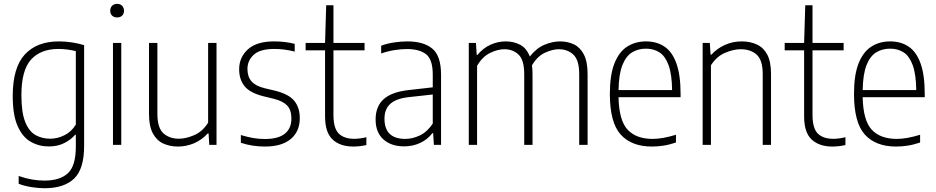

<svg xmlns="http://www.w3.org/2000/svg" viewBox="-20 -768 4964 1018"><path d="M216 230Q183.5 230 146.2 224Q109 218 79 206.5V165Q116 178 149.8 183.8Q183.5 189.5 215.5 189.5Q298.5 189.5 340.2 150.2Q382 111 382 11.5V-53.5H378.5Q357 -28 321.5 -9.8Q286 8.5 238.5 8.5Q187 8.5 143.5 -16Q100 -40.5 73.8 -99Q47.5 -157.5 47.5 -259.5Q47.5 -409 111.2 -478.8Q175 -548.5 292.5 -548.5Q326.5 -548.5 362.5 -543Q398.5 -537.5 426 -528.5V7Q426 128 372.8 179Q319.5 230 216 230ZM246 -32.5Q284.5 -32.5 321.8 -51Q359 -69.5 382 -107.5V-497Q364.5 -501.5 339.8 -505Q315 -508.5 290.5 -508.5Q195.5 -508.5 144.5 -452Q93.5 -395.5 93.5 -264Q93.5 -171.5 113.8 -121.2Q134 -71 168.5 -51.8Q203 -32.5 246 -32.5Z M579 0V-540.5H623V0ZM601 -675.5Q584.5 -675.5 574.5 -685Q564.5 -694.5 564.5 -711Q564.5 -727.5 574.5 -737.5Q584.5 -747.5 601 -747.5Q617.5 -747.5 627.5 -737.5Q637.5 -727.5 637.5 -711Q637.5 -694.5 627.5 -685Q617.5 -675.5 601 -675.5Z M924 9Q880 9 845.2 -7.2Q810.5 -23.5 790.2 -61.2Q770 -99 770 -164.5V-540.5H814.5V-164.5Q814.5 -90 846.5 -61.2Q878.5 -32.5 929 -32.5Q965.5 -32.5 1009.8 -51.5Q1054 -70.5 1083.5 -117.5V-540.5H1128V0H1089.5L1086 -60.5H1081.5Q1049.5 -25.5 1008.5 -8.2Q967.5 9 924 9Z M1384.5 9Q1317 9 1257 -11V-52Q1293.5 -41 1323.8 -36Q1354 -31 1385 -31Q1455 -31 1490 -59Q1525 -87 1525 -139Q1525 -185 1502.5 -208.5Q1480 -232 1432.5 -244L1375 -258Q1305 -276 1276.5 -311.2Q1248 -346.5 1248 -400.5Q1248 -464.5 1294.5 -506.5Q1341 -548.5 1433 -548.5Q1463.5 -548.5 1490.2 -545.2Q1517 -542 1542.5 -535.5V-494.5Q1512.5 -502 1487.2 -505.2Q1462 -508.5 1434 -508.5Q1359 -508.5 1325.5 -477.8Q1292 -447 1292 -402.5Q1292 -362 1313 -337.2Q1334 -312.5 1382 -300.5L1439 -287Q1512.5 -268.5 1541 -232.5Q1569.5 -196.5 1569.5 -141.5Q1569.5 -71.5 1522 -31.2Q1474.5 9 1384.5 9Z M1853.5 9Q1783.5 9 1743.5 -28.2Q1703.5 -65.5 1703.5 -151V-501H1600.5V-540.5H1703.5L1709.5 -740H1748V-540.5H1913V-501H1748V-158.5Q1748 -88 1776 -60Q1804 -32 1859 -32Q1887 -32 1922.5 -40.5V1Q1887.5 9 1853.5 9Z M2122.5 8Q2054 8 2012.8 -29Q1971.5 -66 1971.5 -134.5Q1971.5 -203.5 2014 -242Q2056.5 -280.5 2147 -290.5L2274.5 -305V-372.5Q2274.5 -453 2239 -480.5Q2203.5 -508 2137 -508Q2108 -508 2072.5 -502.5Q2037 -497 2001 -484.5V-525.5Q2030.5 -537 2068.5 -542.8Q2106.5 -548.5 2139.5 -548.5Q2226 -548.5 2272.2 -510.2Q2318.5 -472 2318.5 -371.5V0H2280.5L2276.5 -62H2272.5Q2246.5 -28 2207.5 -10Q2168.5 8 2122.5 8ZM2018.5 -139Q2018.5 -31.5 2129 -31.5Q2166.5 -31.5 2205.2 -49.5Q2244 -67.5 2274.5 -112.5V-267L2147.5 -253Q2080 -245.5 2049.2 -217.2Q2018.5 -189 2018.5 -139Z M2465.5 0V-540.5H2503.5L2507.5 -477H2511.5Q2542 -513.5 2581 -531Q2620 -548.5 2661.5 -548.5Q2704.5 -548.5 2738.2 -530.5Q2772 -512.5 2789 -468.5Q2825.5 -514 2868 -531.2Q2910.5 -548.5 2949 -548.5Q2990.5 -548.5 3023.5 -532.5Q3056.5 -516.5 3076 -478.5Q3095.5 -440.5 3095.5 -375V0H3051V-374Q3051 -449.5 3020.2 -478.2Q2989.5 -507 2942.5 -507Q2911 -507 2870.5 -489Q2830 -471 2800.5 -421.5Q2803.5 -400.5 2803.5 -375.5V0H2759.5V-374Q2759.5 -449.5 2729.8 -478.2Q2700 -507 2653.5 -507Q2619.5 -507 2578.8 -487.5Q2538 -468 2509.5 -419V0Z M3437 9Q3328.5 9 3271 -54.5Q3213.5 -118 3213.5 -270.5Q3213.5 -370.5 3237.8 -431.8Q3262 -493 3305.2 -520.8Q3348.5 -548.5 3405 -548.5Q3462 -548.5 3503 -521Q3544 -493.5 3566.2 -432.2Q3588.5 -371 3588.5 -270V-252.5H3259.5Q3262 -129 3307.8 -80.2Q3353.5 -31.5 3440.5 -31.5Q3492.5 -31.5 3564 -53.5V-12.5Q3529 -0.5 3498 4.2Q3467 9 3437 9ZM3405 -510Q3363 -510 3330.8 -490Q3298.5 -470 3279.8 -422.2Q3261 -374.5 3259.5 -290.5H3543.5Q3542.5 -374 3525 -422Q3507.5 -470 3477 -490Q3446.5 -510 3405 -510Z M3705.5 0V-540.5H3743.5L3747.5 -478H3751.5Q3782.5 -511.5 3824 -530Q3865.5 -548.5 3912.5 -548.5Q3957.5 -548.5 3992.8 -532.2Q4028 -516 4048 -478.5Q4068 -441 4068 -376.5V0H4024V-375Q4024 -449.5 3992 -478.2Q3960 -507 3906.5 -507Q3870 -507 3825 -488.2Q3780 -469.5 3749.5 -422V0Z M4393.5 9Q4323.5 9 4283.5 -28.2Q4243.5 -65.5 4243.5 -151V-501H4140.5V-540.5H4243.5L4249.5 -740H4288V-540.5H4453V-501H4288V-158.5Q4288 -88 4316 -60Q4344 -32 4399 -32Q4427 -32 4462.5 -40.5V1Q4427.5 9 4393.5 9Z M4731.5 9Q4623 9 4565.5 -54.5Q4508 -118 4508 -270.5Q4508 -370.5 4532.2 -431.8Q4556.5 -493 4599.8 -520.8Q4643 -548.5 4699.5 -548.5Q4756.5 -548.5 4797.5 -521Q4838.5 -493.5 4860.8 -432.2Q4883 -371 4883 -270V-252.5H4554Q4556.5 -129 4602.2 -80.2Q4648 -31.5 4735 -31.5Q4787 -31.5 4858.5 -53.5V-12.5Q4823.5 -0.5 4792.5 4.2Q4761.5 9 4731.5 9ZM4699.5 -510Q4657.5 -510 4625.2 -490Q4593 -470 4574.2 -422.2Q4555.5 -374.5 4554 -290.5H4838Q4837 -374 4819.5 -422Q4802 -470 4771.5 -490Q4741 -510 4699.5 -510Z"/></svg>

Font: Encode Sans SemiCondensed SemiCondensed ExtraLight
Style: Regular
Weight: 200
Width: 4
Designer: Multiple Designers
Foundry: Impallari Type
Version: Version 3.000; ttfautohint (v1.8.3) -l 8 -r 50 -G 200 -x 14 